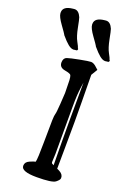

<svg xmlns="http://www.w3.org/2000/svg" viewBox="-225 -937 660 994"><g transform="rotate(20 105.0 -439.5)"><path d="M266 -692.4V-694.6L263.7 -696.8C262.8 -701.7 257.9 -712.2 249 -728.3C240.2 -744.4 232.9 -767.1 227.2 -796.5C221.6 -825.9 217.5 -843.9 215.1 -850.6C206.2 -871.5 194.4 -881.9 179.7 -881.9H177.4L169.2 -881C134 -877.3 116.4 -864.2 116.4 -841.9V-837.6V-837.1C117 -824.7 126.1 -806.3 143.7 -781.9C161.3 -757.6 171.2 -743.3 173.3 -738.9V-737.6L174.7 -736.3C189.7 -718.4 202.7 -705 213.7 -696.1C224.7 -687.3 234.5 -682.9 243.1 -682.9H245.4L250 -683.7L261.9 -685C264.6 -686.5 266 -688.9 266 -692.4ZM91.7 -692.4V-694.6L89.4 -696.8C88.5 -701.7 83.6 -712.2 74.7 -728.3C65.8 -744.4 58.6 -767.1 52.9 -796.5C47.3 -825.9 43.2 -843.9 40.8 -850.6C31.9 -871.5 20.1 -881.9 5.4 -881.9H3.1L-5.1 -881C-40.3 -877.3 -57.9 -864.2 -57.9 -841.9V-837.6V-837.1C-57.3 -824.7 -48.2 -806.3 -30.6 -781.9C-13 -757.6 -3.2 -743.3 -1 -738.9V-737.6L0.4 -736.3C15.4 -718.4 28.4 -705 39.4 -696.1C50.4 -687.3 60.2 -682.9 68.7 -682.9H71L75.6 -683.7L87.6 -685C90.3 -686.5 91.7 -688.9 91.7 -692.4ZM167 -144V-397.9C167 -426.6 167.5 -448.9 168.5 -464.8C169.4 -480.8 171 -496.5 173.1 -512C175.2 -527.4 176.6 -536.8 177.2 -540C176.6 -477.2 176.3 -407.9 176.3 -332C176.3 -256.2 176.9 -173.8 178.2 -85L167 -91.3L165 -96.7ZM177.5 -654.3C169.5 -654.3 149.4 -651.2 117.2 -645C85 -638.8 63.2 -633.8 52 -629.9C40.8 -626 34.8 -616.4 34.2 -601.1V-597.7C34.8 -580.4 45.2 -570 65.4 -566.4C85.6 -562.8 97 -558.6 99.6 -553.7C102.2 -548.8 103.8 -540 104.5 -527.3L106 -457C106 -451.2 104.7 -431 102.3 -396.5C99.9 -362 97.7 -342.3 95.7 -337.4C93.8 -332.5 92.4 -320.3 91.8 -300.8C91.1 -281.2 90.7 -241.1 90.3 -180.4C90 -119.7 88.2 -83.2 85 -70.8C78.8 -69.8 68.3 -66.1 53.5 -59.6C38.7 -53.1 31.2 -43.1 31.2 -29.8V-28.8C31.2 -7.6 59.6 2.9 116.2 2.9C172.9 2.9 207.2 -1.9 219.2 -11.5C231.3 -21.1 237.3 -28.9 237.3 -34.9C237.3 -40.9 236.8 -44.9 235.8 -46.9C232.6 -57.6 221.2 -66.9 201.7 -74.7L202.6 -173.3C203.3 -221.8 203.6 -274.8 203.6 -332.3C203.6 -389.7 202.8 -476.2 201.2 -591.8L222.2 -626.5L203.1 -643.6C194 -650.7 185.5 -654.3 177.5 -654.3Z"/></g></svg>

Font: Drukaatie burti
Style: Regular
Weight: 400
Version: Version 0.14.4